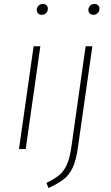

<svg xmlns="http://www.w3.org/2000/svg" viewBox="-20 -754 563 971"><path d="M110 0H76L150 -520H184ZM166 -704Q166 -716 174.5 -725Q183 -734 197 -734Q208 -734 215 -727.5Q222 -721 222 -710Q222 -697 213.5 -688Q205 -679 191 -679Q180 -679 173 -686Q166 -693 166 -704ZM215 171Q256 151 279.5 131.5Q303 112 318 79Q333 46 341 -11L413 -520H447L374 -8Q365 57 347.5 94Q330 131 302.5 152.5Q275 174 225 197ZM427 -704Q427 -716 435.5 -725Q444 -734 458 -734Q469 -734 476 -727.5Q483 -721 483 -710Q483 -697 474.5 -688Q466 -679 452 -679Q441 -679 434 -686Q427 -693 427 -704Z"/></svg>

Font: FiraGO UltraLight
Style: Italic
Weight: 200
Italic angle: -8°
Designer: bBox Type GmbH
Foundry: bBox Type GmbH
Version: Version 1.001